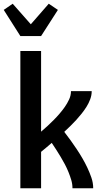

<svg xmlns="http://www.w3.org/2000/svg" viewBox="-50 -1008 570 1028"><path d="M59 -815 -30 -955 18 -988 115 -878 211 -988 260 -955 170 -815ZM59 0V-735H170V-303Q188 -318 204.5 -333.5Q221 -349 237.5 -365.5Q254 -382 269 -399.5Q284 -417 297 -435.5Q310 -454 320 -475.5Q330 -497 330 -520H441Q441 -498 433 -476.5Q425 -455 413 -436Q401 -417 387 -399.5Q373 -382 358 -365.5Q343 -349 327 -333.5Q311 -318 294 -302Q312 -279 328.5 -256Q345 -233 361 -209Q377 -185 391.5 -160Q406 -135 418 -109.5Q430 -84 439.5 -56.5Q449 -29 449 0H338Q338 -23 331.5 -44.5Q325 -66 316.5 -87Q308 -108 297.5 -128Q287 -148 275.5 -167Q264 -186 252 -205Q240 -224 227 -243Q213 -231 199 -219Q185 -207 170 -195V0Z"/></svg>

Font: Iosevka Curly
Style: Bold
Weight: 700
Monospace: yes
Designer: Belleve Invis
Foundry: Belleve Invis
Version: Version 22.1.2; ttfautohint (v1.8.4)